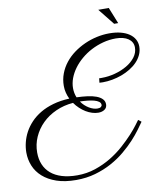

<svg xmlns="http://www.w3.org/2000/svg" viewBox="-109 -922 940 1099"><g transform="rotate(-10 361.0 -373.0)"><path d="M474.6 -455.6Q476.1 -455.1 478.5 -455.1H490.2Q528.3 -455.1 566.9 -465.3Q605.5 -475.6 636.7 -493.9Q668 -512.2 687.5 -537.8Q707 -563.5 707 -594.2Q707 -610.8 699.7 -623.8Q692.4 -636.7 679.4 -645.5Q666.5 -654.3 648.2 -658.9Q629.9 -663.6 607.9 -663.6Q569.3 -663.6 532.7 -653.8Q496.1 -644 463.9 -627.2Q431.6 -610.4 404.8 -587.6Q377.9 -564.9 358.4 -538.3Q338.9 -511.7 328.1 -482.9Q317.4 -454.1 317.4 -425.3Q317.4 -396.5 328.1 -370.6Q361.8 -369.6 391.1 -365.7Q420.4 -361.8 441.9 -353.8Q463.4 -345.7 475.6 -333Q487.8 -320.3 487.8 -302.2Q487.8 -282.7 473.1 -272.5Q458.5 -262.2 436.5 -262.2Q418.9 -262.2 400.4 -268.1Q381.8 -273.9 364.5 -284.4Q347.2 -294.9 331.3 -309.8Q315.4 -324.7 302.7 -342.8Q248.5 -338.4 202.4 -317.6Q156.2 -296.9 122.8 -263.9Q89.4 -231 70.3 -188.2Q51.3 -145.5 51.3 -98.1Q51.3 -59.6 64.2 -28.6Q77.1 2.4 102.8 24.4Q128.4 46.4 166.7 58.1Q205.1 69.8 255.4 69.8Q311 69.8 361.1 53Q411.1 36.1 453.6 10.3Q496.1 -15.6 530.8 -46.6Q565.4 -77.6 591.1 -105.5Q616.7 -133.3 632.3 -154.5Q647.9 -175.8 652.8 -182.1L670.4 -168.5Q659.2 -152.3 640.1 -126.2Q621.1 -100.1 594 -70.8Q566.9 -41.5 531.5 -12Q496.1 17.6 452.4 41.5Q408.7 65.4 356.9 80.3Q305.2 95.2 245.1 95.2Q179.2 95.2 131.3 78.6Q83.5 62 52 33.9Q20.5 5.9 5.4 -31Q-9.8 -67.9 -9.8 -108.9Q-9.8 -137.7 -2.4 -167.5Q4.9 -197.3 20 -225.6Q35.2 -253.9 59.1 -279.3Q83 -304.7 115.7 -324.2Q148.4 -343.8 190.9 -356Q233.4 -368.2 286.1 -370.6Q277.3 -388.2 272.5 -407.5Q267.6 -426.8 267.6 -447.3Q267.6 -484.9 280.3 -518.3Q293 -551.8 315.2 -579.8Q337.4 -607.9 367.4 -629.9Q397.5 -651.9 431.6 -667.2Q465.8 -682.6 502.7 -690.7Q539.6 -698.7 575.7 -698.7Q612.8 -698.7 641.8 -691.2Q670.9 -683.6 690.9 -669.9Q710.9 -656.2 721.7 -637Q732.4 -617.7 732.4 -594.7Q732.4 -569.3 721.9 -546.9Q711.4 -524.4 693.6 -506.1Q675.8 -487.8 652.1 -473.4Q628.4 -459 601.8 -449.2Q575.2 -439.5 546.9 -434.3Q518.6 -429.2 492.2 -429.2Q483.4 -429.2 478 -429.7Q472.7 -430.2 471.7 -430.2ZM461.9 -303.2Q461.9 -314.9 451.4 -322.5Q440.9 -330.1 424.1 -334.5Q407.2 -338.9 386 -341.1Q364.7 -343.3 342.8 -343.8Q352.1 -330.1 363.5 -319.6Q375 -309.1 387.2 -301.8Q399.4 -294.4 411.9 -290.5Q424.3 -286.6 435.5 -286.6Q448.7 -286.6 455.3 -291.5Q461.9 -296.4 461.9 -303.2ZM613.3 -747.6 537.6 -842.3H598.6L636.7 -747.6Z"/></g></svg>

Font: Parisienne
Style: Regular
Weight: 400
Designer: Astigmatic (AOETI)
Foundry: Astigmatic (AOETI)
Version: Version 1.000